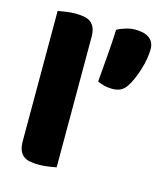

<svg xmlns="http://www.w3.org/2000/svg" viewBox="-102 -739 709 826"><g transform="rotate(15 252.0 -326.5)"><path d="M432 -422Q421 -405 406 -397Q391 -389 368 -389Q349 -389 333 -393Q317 -397 302 -404Q307 -465 312 -526Q317 -587 319 -639Q333 -647 355.5 -654Q378 -661 399 -661Q415 -661 430.5 -658Q446 -655 458 -647.5Q470 -640 477 -627.5Q484 -615 484 -597Q484 -577 480 -553Q476 -529 468.5 -505Q461 -481 451.5 -459Q442 -437 432 -422ZM225 -1Q214 1 192.5 4.5Q171 8 149 8Q127 8 109.5 5Q92 2 80 -7Q68 -16 61.5 -31.5Q55 -47 55 -72V-652Q66 -654 87.5 -657.5Q109 -661 131 -661Q153 -661 170.5 -658Q188 -655 200 -646Q212 -637 218.5 -621.5Q225 -606 225 -581Z"/></g></svg>

Font: Baloo Tammudu
Style: Regular
Weight: 400
Designer: Omkar Shende and Ek Type
Foundry: Ek Type
Version: Version 1.443;PS 1.000;hotconv 16.6.51;makeotf.lib2.5.65220;